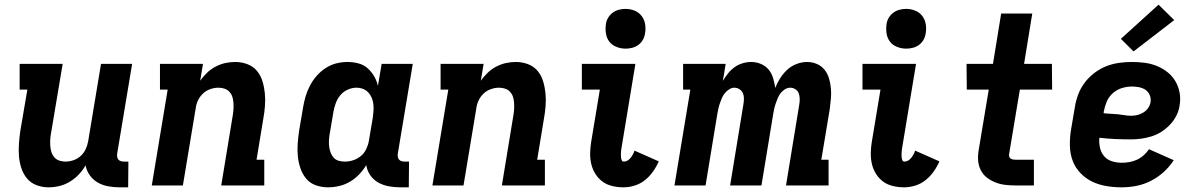

<svg xmlns="http://www.w3.org/2000/svg" viewBox="-20 -793 5140 821"><path d="M187 8Q160 8 135.5 -1.5Q111 -11 95 -30.5Q79 -50 71 -75Q63 -100 61 -126Q59 -152 61 -179.5Q63 -207 67 -234L97 -410H64V-520H248L197 -216Q195 -203 194.5 -190Q194 -177 195.5 -164Q197 -151 201 -139.5Q205 -128 213.5 -119Q222 -110 234.5 -106Q247 -102 260 -102Q277 -102 294.5 -108Q312 -114 325.5 -126.5Q339 -139 346.5 -155.5Q354 -172 357 -189L412 -520H545L481 -136Q480 -129 481 -122.5Q482 -116 486 -111Q490 -106 496.5 -104Q503 -102 510 -102H529L528 8H491Q466 8 442 3.5Q418 -1 398 -12.5Q378 -24 364 -43.5Q350 -63 346 -86Q334 -65 317 -47Q300 -29 278.5 -16Q257 -3 233.5 2.5Q210 8 187 8Z M629 0 697 -410H664V-520H848L836 -448Q849 -466 865.5 -482Q882 -498 902.5 -508.5Q923 -519 944 -523.5Q965 -528 986 -528Q1013 -528 1038 -518.5Q1063 -509 1079 -489.5Q1095 -470 1102.5 -445Q1110 -420 1112.5 -394Q1115 -368 1113 -340.5Q1111 -313 1106 -286L1077 -110H1110V0H926L976 -304Q978 -317 978.5 -330Q979 -343 978 -356Q977 -369 973 -380.5Q969 -392 960.5 -401Q952 -410 939.5 -414Q927 -418 914 -418Q897 -418 879.5 -412Q862 -406 848.5 -393.5Q835 -381 827 -364.5Q819 -348 817 -331L762 0Z M1382 8Q1355 8 1330 -1Q1305 -10 1289 -29.5Q1273 -49 1264.5 -74Q1256 -99 1253.5 -125.5Q1251 -152 1253 -179.5Q1255 -207 1259 -234L1276 -334Q1280 -358 1287 -381.5Q1294 -405 1305.5 -427Q1317 -449 1334 -468.5Q1351 -488 1372.5 -502Q1394 -516 1418 -522Q1442 -528 1466 -528Q1490 -528 1512.5 -522Q1535 -516 1551.5 -501.5Q1568 -487 1579.5 -467.5Q1591 -448 1596 -426L1612 -520H1745L1681 -136Q1680 -129 1681 -122.5Q1682 -116 1686 -111Q1690 -106 1696.5 -104Q1703 -102 1710 -102H1729L1728 8H1691Q1666 8 1642 3.5Q1618 -1 1597.5 -12.5Q1577 -24 1563.5 -43.5Q1550 -63 1546 -87Q1533 -65 1515 -46.5Q1497 -28 1475.5 -15.5Q1454 -3 1430 2.5Q1406 8 1382 8ZM1455 -102Q1472 -102 1489.5 -107.5Q1507 -113 1522 -125Q1537 -137 1545.5 -154.5Q1554 -172 1557 -189L1574 -289Q1576 -304 1577 -318.5Q1578 -333 1576.5 -347.5Q1575 -362 1569.5 -375Q1564 -388 1554.5 -398Q1545 -408 1532 -413Q1519 -418 1504 -418Q1485 -418 1466.5 -409.5Q1448 -401 1435.5 -386Q1423 -371 1416 -352.5Q1409 -334 1406 -316L1389 -216Q1387 -203 1386.5 -189.5Q1386 -176 1388 -163Q1390 -150 1394.5 -138.5Q1399 -127 1407.5 -118Q1416 -109 1428.5 -105.5Q1441 -102 1455 -102Z M1829 0 1897 -410H1864V-520H2048L2036 -448Q2049 -466 2065.5 -482Q2082 -498 2102.5 -508.5Q2123 -519 2144 -523.5Q2165 -528 2186 -528Q2213 -528 2238 -518.5Q2263 -509 2279 -489.5Q2295 -470 2302.5 -445Q2310 -420 2312.5 -394Q2315 -368 2313 -340.5Q2311 -313 2306 -286L2277 -110H2310V0H2126L2176 -304Q2178 -317 2178.5 -330Q2179 -343 2178 -356Q2177 -369 2173 -380.5Q2169 -392 2160.5 -401Q2152 -410 2139.5 -414Q2127 -418 2114 -418Q2097 -418 2079.5 -412Q2062 -406 2048.5 -393.5Q2035 -381 2027 -364.5Q2019 -348 2017 -331L1962 0Z M2646 8Q2622 8 2598.5 2.5Q2575 -3 2557 -16Q2539 -29 2526.5 -48.5Q2514 -68 2508.5 -91Q2503 -114 2503.5 -138.5Q2504 -163 2508 -187L2545 -410H2468V-520H2697L2639 -169Q2638 -163 2637 -157Q2636 -151 2635.5 -144.5Q2635 -138 2635 -132Q2635 -126 2635.5 -120Q2636 -114 2638.5 -108Q2641 -102 2647 -102Q2656 -102 2663.5 -106.5Q2671 -111 2676.5 -118Q2682 -125 2686.5 -133Q2691 -141 2693 -149L2797 -103Q2787 -80 2772 -59Q2757 -38 2737.5 -22.5Q2718 -7 2694 0.5Q2670 8 2646 8ZM2655 -585Q2635 -585 2616 -592.5Q2597 -600 2585.5 -615Q2574 -630 2571 -650Q2568 -670 2571 -691Q2573 -705 2581 -718Q2589 -731 2601 -739.5Q2613 -748 2627 -751.5Q2641 -755 2655 -755Q2675 -755 2693.5 -747.5Q2712 -740 2723.5 -725Q2735 -710 2738.5 -690Q2742 -670 2738 -649Q2736 -635 2728.5 -622Q2721 -609 2709 -600.5Q2697 -592 2683 -588.5Q2669 -585 2655 -585Z M2864 0 2932 -410H2901V-520H3083L3071 -447Q3081 -464 3093.5 -479.5Q3106 -495 3121.5 -506Q3137 -517 3155.5 -522.5Q3174 -528 3192 -528Q3214 -528 3234 -519.5Q3254 -511 3267 -495Q3280 -479 3286 -458.5Q3292 -438 3295 -417Q3303 -438 3316 -458.5Q3329 -479 3346.5 -495Q3364 -511 3386.5 -519.5Q3409 -528 3431 -528Q3453 -528 3473 -519.5Q3493 -511 3506 -494.5Q3519 -478 3525 -457.5Q3531 -437 3533 -415.5Q3535 -394 3533 -371.5Q3531 -349 3528 -326L3492 -110H3523V0H3341L3398 -348Q3400 -360 3399.5 -372.5Q3399 -385 3395 -395Q3391 -405 3381 -411.5Q3371 -418 3359 -418Q3347 -418 3336 -411Q3325 -404 3317.5 -394Q3310 -384 3305.5 -373Q3301 -362 3297 -350.5Q3293 -339 3290.5 -327.5Q3288 -316 3286 -304L3236 0H3102L3159 -348Q3161 -360 3161 -372.5Q3161 -385 3156.5 -395Q3152 -405 3142 -411.5Q3132 -418 3120 -418Q3109 -418 3098 -411Q3087 -404 3079 -394Q3071 -384 3066.5 -373Q3062 -362 3058 -350.5Q3054 -339 3051.5 -327.5Q3049 -316 3047 -304L2997 0Z M3846 8Q3822 8 3798.5 2.5Q3775 -3 3757 -16Q3739 -29 3726.5 -48.5Q3714 -68 3708.5 -91Q3703 -114 3703.5 -138.5Q3704 -163 3708 -187L3745 -410H3668V-520H3897L3839 -169Q3838 -163 3837 -157Q3836 -151 3835.5 -144.5Q3835 -138 3835 -132Q3835 -126 3835.5 -120Q3836 -114 3838.5 -108Q3841 -102 3847 -102Q3856 -102 3863.5 -106.5Q3871 -111 3876.5 -118Q3882 -125 3886.5 -133Q3891 -141 3893 -149L3997 -103Q3987 -80 3972 -59Q3957 -38 3937.5 -22.5Q3918 -7 3894 0.5Q3870 8 3846 8ZM3855 -585Q3835 -585 3816 -592.5Q3797 -600 3785.5 -615Q3774 -630 3771 -650Q3768 -670 3771 -691Q3773 -705 3781 -718Q3789 -731 3801 -739.5Q3813 -748 3827 -751.5Q3841 -755 3855 -755Q3875 -755 3893.5 -747.5Q3912 -740 3923.5 -725Q3935 -710 3938.5 -690Q3942 -670 3938 -649Q3936 -635 3928.5 -622Q3921 -609 3909 -600.5Q3897 -592 3883 -588.5Q3869 -585 3855 -585Z M4323 0Q4300 0 4278.5 -2.5Q4257 -5 4236.5 -13Q4216 -21 4199.5 -34Q4183 -47 4173.5 -66Q4164 -85 4162.5 -107Q4161 -129 4165 -152L4208 -410H4114L4113 -520H4226L4261 -735H4394L4359 -520H4478L4479 -410H4341L4295 -134Q4294 -128 4295.5 -123Q4297 -118 4301.5 -115Q4306 -112 4311.5 -111Q4317 -110 4323 -110H4401V0Z M4776 8Q4742 8 4710 2.5Q4678 -3 4650 -16.5Q4622 -30 4600 -53Q4578 -76 4567 -105Q4556 -134 4555 -167.5Q4554 -201 4559 -234L4576 -334Q4580 -361 4590 -388Q4600 -415 4617.5 -438.5Q4635 -462 4659 -480.5Q4683 -499 4709.5 -509.5Q4736 -520 4764 -524Q4792 -528 4819 -528Q4847 -528 4874.5 -524.5Q4902 -521 4926.5 -511Q4951 -501 4971.5 -485Q4992 -469 5005.5 -446.5Q5019 -424 5024 -397Q5029 -370 5024 -342Q5021 -320 5010.5 -299Q5000 -278 4983.5 -260.5Q4967 -243 4947 -230Q4927 -217 4904.5 -210Q4882 -203 4859.5 -200Q4837 -197 4815 -197Q4781 -197 4748 -198.5Q4715 -200 4681 -204Q4679 -182 4683.5 -161.5Q4688 -141 4701 -125.5Q4714 -110 4734.5 -103.5Q4755 -97 4776 -97Q4793 -97 4809.5 -100Q4826 -103 4841.5 -110Q4857 -117 4870.5 -129Q4884 -141 4893 -155L4999 -108Q4981 -80 4955.5 -57Q4930 -34 4900 -19Q4870 -4 4838.5 2Q4807 8 4776 8ZM4818 -298Q4831 -298 4844.5 -301.5Q4858 -305 4870 -312.5Q4882 -320 4890 -332Q4898 -344 4900 -357Q4902 -373 4896 -387Q4890 -401 4878 -409Q4866 -417 4851 -420Q4836 -423 4820 -423Q4799 -423 4777.5 -416.5Q4756 -410 4738.5 -394.5Q4721 -379 4712.5 -358.5Q4704 -338 4700 -317L4699 -309Q4714 -307 4729 -306.5Q4744 -306 4759 -304.5Q4774 -303 4788.5 -300.5Q4803 -298 4818 -298ZM4827 -573 4773 -627 4934 -773 5001 -707Z"/></svg>

Font: Iosevka Etoile Extrabold
Style: Italic
Weight: 800
Italic angle: -9°
Designer: Belleve Invis
Foundry: Belleve Invis
Version: Version 22.1.2; ttfautohint (v1.8.4)